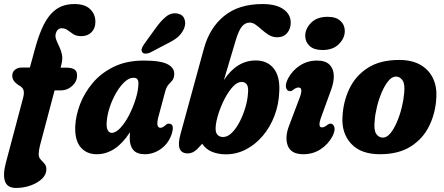

<svg xmlns="http://www.w3.org/2000/svg" viewBox="-31 -752 2191 948"><path d="M29.5 -378Q29.5 -396 42.5 -407.2Q55.5 -418.5 77.5 -418.5H116.5L141.5 -510Q160 -579 184.2 -628.5Q208.5 -678 245 -705Q281.5 -732 336.5 -732Q388.5 -732 414.2 -706.8Q440 -681.5 440 -644.5Q440 -612 420.8 -592.8Q401.5 -573.5 370.5 -573.5Q346.5 -573.5 331.2 -583.2Q316 -593 303.2 -602.8Q290.5 -612.5 274 -612.5Q252.5 -612.5 244.5 -587.5Q240.5 -572 246.5 -556.2Q252.5 -540.5 261.2 -522.8Q270 -505 274.8 -483Q279.5 -461 272 -433L268 -418H296Q321 -418 335.2 -410Q349.5 -402 349.5 -379.5Q349.5 -349.5 325.2 -327.5Q301 -305.5 268.5 -305.5H238.5L166.5 -34Q160 -9 160 9Q160 25 169.5 35.2Q179 45.5 188.5 56Q198 66.5 198 84Q198 110 176 131Q154 152 119.5 164Q85 176 48 176Q5 176 -6.2 143.5Q-17.5 111 -2.5 53.5L83.5 -270.5Q89.5 -293.5 84.8 -307.8Q80 -322 58.5 -333Q29.5 -352.5 29.5 -378Z M751.5 -176.5Q736.5 -121 761.5 -121Q772.5 -121 788.5 -136Q796.5 -142.5 804 -141.5Q833.5 -140.5 815.5 -86.5Q799 -41.5 762.5 -16Q726 9.5 684 9.5Q645.5 9.5 627.5 -11.2Q609.5 -32 609.5 -68.5Q609.5 -84 610.5 -99Q541 9.5 446.5 9.5Q396.5 9.5 367 -25.2Q337.5 -60 340.5 -129.5Q343 -181 364.2 -237.2Q385.5 -293.5 426.8 -342.5Q468 -391.5 530.8 -422.2Q593.5 -453 679.5 -453Q764 -453 798.5 -433.8Q833 -414.5 829 -380.5Q827 -363 818.8 -353.8Q810.5 -344.5 800.8 -333.8Q791 -323 785 -301.5ZM496 -150.5Q493.5 -123 500.8 -109.5Q508 -96 520 -96Q541 -96 564 -121Q587 -146 606.8 -184.5Q626.5 -223 639.2 -264.5Q652 -306 652.5 -339Q653 -352.5 647.8 -360.2Q642.5 -368 628 -368Q606.5 -368 584.5 -347.8Q562.5 -327.5 543.2 -294.8Q524 -262 511.2 -224Q498.5 -186 496 -150.5ZM736.5 -611.5Q762.5 -648.5 788.8 -669.8Q815 -691 846 -685Q872 -680 880 -657.5Q888 -635 877 -609.5Q866 -585 846 -568.2Q826 -551.5 790.5 -534.5L710.5 -492.5Q698.5 -487 687 -487.2Q675.5 -487.5 671 -495Q665.5 -504 670 -514.8Q674.5 -525.5 683 -537.5Z M1132 -550 1074.5 -357Q1139 -453.5 1231.5 -453.5Q1289 -453.5 1320.2 -414.2Q1351.5 -375 1348 -302.5Q1346 -237 1324.2 -180.2Q1302.5 -123.5 1266 -80.8Q1229.5 -38 1183 -14Q1136.5 10 1084 10Q1046 10 1015.2 -2.8Q984.5 -15.5 967.5 -42.5L942.5 -15.5Q920.5 5.5 896.5 5.5Q834 5.5 860 -89L975.5 -511Q1003.5 -614.5 1075.8 -673.2Q1148 -732 1264.5 -732Q1333 -732 1368.8 -706.2Q1404.5 -680.5 1404.5 -640Q1404.5 -610 1386.8 -589Q1369 -568 1338 -568Q1315.5 -568 1297.2 -579Q1279 -590 1263 -604.2Q1247 -618.5 1232 -629.5Q1217 -640.5 1201.5 -640.5Q1180 -640.5 1163.8 -621.5Q1147.5 -602.5 1132 -550ZM1162 -347.5Q1140.5 -347.5 1118.8 -324Q1097 -300.5 1078.5 -264.8Q1060 -229 1048 -191.8Q1036 -154.5 1034 -127Q1031.5 -100 1041.8 -87.8Q1052 -75.5 1070.5 -75.5Q1093 -75.5 1114.2 -96.8Q1135.5 -118 1152.5 -151Q1169.5 -184 1180.2 -220.2Q1191 -256.5 1193 -287Q1197 -321 1188 -334.2Q1179 -347.5 1162 -347.5Z M1561 -505Q1519.5 -505 1498 -524.8Q1476.5 -544.5 1476 -574.5Q1476 -610 1505 -639.5Q1534 -669 1586.5 -669Q1628 -669 1649.5 -649.2Q1671 -629.5 1671.5 -599.5Q1671.5 -563.5 1642.2 -534.2Q1613 -505 1561 -505ZM1555.5 -175.5Q1536 -123 1558.5 -123Q1571 -123 1586 -136Q1594 -142 1602 -141.5Q1614.5 -141 1619.8 -124.5Q1625 -108 1610.5 -79Q1589 -39 1551.5 -14.8Q1514 9.5 1467 9.5Q1405.5 9.5 1389.8 -33Q1374 -75.5 1397.5 -134.5L1448 -268Q1468 -320 1443 -320Q1430.5 -320 1415 -307Q1407 -301 1399.5 -302Q1386.5 -302.5 1381.5 -318.8Q1376.5 -335 1391 -364Q1412 -404 1449.8 -428.5Q1487.5 -453 1534.5 -453Q1575.5 -453 1595.5 -433.2Q1615.5 -413.5 1617 -381Q1618.5 -348.5 1604 -309Z M1939.5 -456Q2002.5 -456 2044.5 -432Q2086.5 -408 2106.5 -366.2Q2126.5 -324.5 2123.5 -272Q2120 -196 2089 -131.8Q2058 -67.5 1997.5 -29Q1937 9.5 1845 9.5Q1751 9.5 1703 -42.2Q1655 -94 1660 -175Q1663.5 -249.5 1694 -313.8Q1724.5 -378 1785.2 -417Q1846 -456 1939.5 -456ZM1859 -72.5Q1879 -72.5 1896.8 -94.2Q1914.5 -116 1929 -150Q1943.5 -184 1952.8 -221.8Q1962 -259.5 1964.5 -291.5Q1969.5 -336.5 1956.5 -355.2Q1943.5 -374 1924 -374Q1904.5 -374 1886.5 -352.2Q1868.5 -330.5 1854 -296.5Q1839.5 -262.5 1830.2 -224.8Q1821 -187 1819 -155Q1814 -110 1826.5 -91.2Q1839 -72.5 1859 -72.5Z"/></svg>

Font: Fraunces 144pt S100
Style: Bold Italic
Weight: 700
Italic angle: -16°
Version: Version 1.000; ttfautohint (v1.8.3)